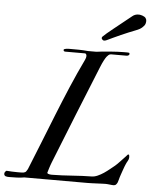

<svg xmlns="http://www.w3.org/2000/svg" viewBox="-119 -962 806 1017"><g transform="rotate(5 283.5 -453.5)"><path d="M-59.1 -10.3Q-59.1 -15.6 -56.2 -19.8Q-53.2 -23.9 -48.8 -26.9Q-32.2 -25.9 -19.5 -25.1Q-6.8 -24.4 8.3 -24.4Q9.8 -24.4 14.4 -24.4Q19 -24.4 24.4 -24.4Q29.8 -24.4 34.7 -24.7Q39.6 -24.9 42 -25.4Q51.8 -27.3 55.9 -33.2Q60.1 -39.1 63.5 -45.4Q93.3 -118.2 122.8 -193.1Q152.3 -268.1 182.9 -344.2Q213.4 -420.4 245.8 -496.8Q278.3 -573.2 314.9 -649.4Q317.4 -655.3 318.8 -659.9Q320.3 -664.6 320.3 -669.9Q320.3 -671.9 318.4 -677.2Q316.4 -682.6 311 -682.6H206.1Q202.1 -682.6 199.5 -684.8Q196.8 -687 196.8 -690.9Q196.8 -693.8 200.7 -695.6Q204.6 -697.3 209.7 -698Q214.8 -698.7 220.5 -699Q226.1 -699.2 230 -699.2Q253.4 -699.2 277.3 -699Q301.3 -698.7 326.2 -696.3H370.6Q383.8 -698.2 402.8 -700.2Q421.9 -702.1 442.4 -703.6Q462.9 -705.1 482.2 -706.1Q501.5 -707 515.1 -707Q516.6 -707 520.8 -707Q524.9 -707 529.3 -707Q533.7 -707 537.6 -706.8Q541.5 -706.5 543 -706.1Q545.4 -705.6 545.9 -703.6Q546.4 -701.7 546.4 -699.2Q546.4 -694.8 541.5 -692.1Q536.6 -689.5 532.2 -689.5H449.2Q441.9 -689.5 435.8 -684.1Q429.7 -678.7 426.8 -674.8Q421.4 -668 413.6 -653.3Q405.8 -638.7 397 -616.7Q343.8 -485.4 290.8 -354Q237.8 -222.7 186 -91.3Q183.6 -85.4 180.7 -77.1Q177.7 -68.8 175.3 -60.8Q172.9 -52.7 170.7 -45.7Q168.5 -38.6 167.5 -34.7Q168.5 -31.7 172.4 -30Q176.3 -28.3 180.9 -27.6Q185.5 -26.9 189.9 -26.9Q194.3 -26.9 196.8 -26.9Q219.7 -26.9 246.6 -28.3Q273.4 -29.8 300.5 -31.5Q327.6 -33.2 353.8 -34.7Q379.9 -36.1 401.9 -36.1Q418 -36.1 434.6 -43.5Q451.2 -50.8 466.8 -61.3Q482.4 -71.8 496.6 -83.5Q510.7 -95.2 522 -104Q526.9 -107.9 533.9 -115Q541 -122.1 548.8 -130.4Q556.6 -138.7 564.5 -147Q572.3 -155.3 578.6 -162.1Q582.5 -168.9 587.9 -168.9Q591.3 -168.9 592 -162.8Q592.8 -156.7 592.8 -154.8Q592.8 -144.5 586.9 -135Q581.1 -125.5 577.1 -115.7Q575.2 -111.8 571.5 -102.1Q567.9 -92.3 564 -81.1Q560.1 -69.8 556.6 -59.8Q553.2 -49.8 551.8 -45.4Q549.8 -39.6 548.1 -31.7Q546.4 -23.9 543.5 -16.8Q540.5 -9.8 535.6 -4.9Q530.8 0 522 0Q519 0 513.4 -0.5Q507.8 -1 502 -1.7Q496.1 -2.4 490.2 -2.9Q484.4 -3.4 480.5 -3.4Q475.1 -3.4 462.4 -2.9Q449.7 -2.4 435.1 -1.7Q420.4 -1 406.2 -0.5Q392.1 0 383.3 0H48.3Q30.3 3.4 8.3 4.2Q-13.7 4.9 -30.3 4.9Q-35.2 4.9 -40.3 4.6Q-45.4 4.4 -49.6 2.9Q-53.7 1.5 -56.4 -1.7Q-59.1 -4.9 -59.1 -10.3ZM616.7 -865.2Q612.8 -855.5 601.1 -845.5Q589.4 -835.4 570.8 -828.6Q551.8 -821.3 531.7 -813Q511.7 -804.7 491.9 -795.9Q472.2 -787.1 453.9 -778.6Q435.5 -770 420.4 -762.7Q417 -761.2 413.3 -760Q409.7 -758.8 406.7 -758.8H404.8Q400.9 -759.3 396.2 -763.7Q391.6 -768.1 392.6 -772.9Q393.1 -773.9 393.6 -775.6Q394 -777.3 395 -778.3Q411.6 -794.9 448.5 -824.2Q485.4 -853.5 543.5 -900.4Q557.1 -912.1 576.7 -912.1Q579.1 -912.1 581.5 -911.9Q584 -911.6 586.4 -911.1Q590.8 -910.6 596.2 -908.7Q608.9 -904.3 614.3 -897.5Q619.6 -890.6 619.6 -881.8Q619.6 -877.9 619.1 -875.5Q618.7 -873 618.2 -870.4Q617.7 -867.7 616.7 -865.2Z"/></g></svg>

Font: IM FELL French Canon
Style: Italic
Weight: 400
Italic angle: -17°
Designer: Igino Marini
Foundry: Igino Marini
Version: 3.00